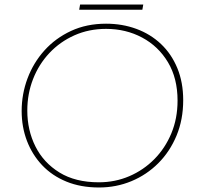

<svg xmlns="http://www.w3.org/2000/svg" viewBox="-20 -818 878 851"><path d="M419 13Q338 13 274.5 -13Q211 -39 167 -85.5Q123 -132 99.5 -193.5Q76 -255 76 -326Q76 -401 102 -470.5Q128 -540 177 -594.5Q226 -649 295 -681Q364 -713 450 -713Q522 -713 584.5 -690Q647 -667 693.5 -623Q740 -579 766 -516Q792 -453 792 -374Q792 -288 762.5 -217Q733 -146 681.5 -94.5Q630 -43 562.5 -15Q495 13 419 13ZM418 -10Q490 -10 553 -37Q616 -64 664 -112.5Q712 -161 739.5 -227Q767 -293 767 -372Q767 -471 724.5 -542Q682 -613 610 -651.5Q538 -690 450 -690Q374 -690 310 -661.5Q246 -633 199 -583Q152 -533 126.5 -467.5Q101 -402 101 -328Q101 -241 137 -169Q173 -97 243.5 -53.5Q314 -10 418 -10ZM331 -775 335 -798H615L611 -775Z"/></svg>

Font: MuseoModerno Thin
Style: Italic
Weight: 100
Italic angle: -9°
Designer: Pablo Cosgaya, Héctor Gatti, Marcela Romero, and the Authors of The MuseoModerno Project.
Foundry: Omnibus-Type Team
Version: Version 1.003